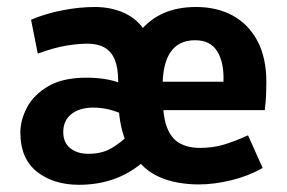

<svg xmlns="http://www.w3.org/2000/svg" viewBox="-20 -518 816 546"><path d="M204.6 7.5Q132 7.5 84.9 -29.8Q37.9 -67.1 37.9 -140.8Q37.9 -176.5 56.9 -212.6Q76 -248.6 117.4 -272.9Q158.8 -297.1 225.7 -297.1Q258.2 -297.1 285.6 -292Q313 -286.8 341.4 -274.1L316 -260.6V-287.5Q316 -324.9 306.4 -348.3Q296.7 -371.7 277.2 -382.8Q257.8 -393.8 228.4 -393.8Q203.8 -393.8 169.1 -388.3Q134.3 -382.8 87.4 -365.5L68.3 -461.9Q109.7 -479.5 157.8 -488.8Q206 -498.1 249.5 -498.1Q297 -498.1 334.6 -480.5Q372.3 -462.8 394.6 -426.6L377.5 -427.9Q403.9 -461.8 443.9 -480Q483.9 -498.1 538.2 -498.1Q597.1 -498.1 642 -473.6Q686.8 -449.1 712.2 -401.4Q737.5 -353.7 737.5 -283.8Q737.5 -271.7 736.7 -249.2Q735.9 -226.6 732.9 -204.8H412.8V-285.5H615.4Q617.7 -339.3 598.1 -371.5Q578.4 -403.6 534.9 -403.6Q484.8 -403.6 461.8 -364.9Q438.7 -326.1 443.3 -249.5Q442 -190.7 454.2 -157.5Q466.5 -124.3 490.7 -110.8Q514.9 -97.4 548.4 -97.4Q585 -97.4 615.7 -106.5Q646.4 -115.5 685.3 -133.2L726.9 -40.4Q686.8 -17.4 638.1 -5.5Q589.3 6.5 544.4 6.5Q516.1 6.5 486 1.3Q456 -3.9 428.5 -16.8Q401.1 -29.8 380.7 -51.9Q342.6 -21.6 299.1 -7Q255.5 7.5 204.6 7.5ZM231.7 -80.6Q269.8 -80.6 297.1 -96.6Q324.3 -112.6 343.8 -133.1L341.6 -107.4Q330.8 -130.3 324.7 -157.8Q318.5 -185.3 317.3 -219.1L340.1 -187.7Q311.7 -201.7 289.5 -206.8Q267.4 -212 245.6 -212Q206.2 -212 183 -193.6Q159.9 -175.2 159.9 -142.6Q159.9 -112.1 180 -96.3Q200 -80.6 231.7 -80.6Z"/></svg>

Font: Anaheim
Style: Regular
Weight: 400
Designer: Vernon Adams
Foundry: Vernon Adams
Version: Version 2.001